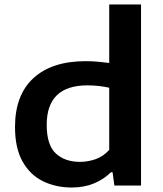

<svg xmlns="http://www.w3.org/2000/svg" viewBox="-20 -828 726 857"><path d="M300.5 9Q229.5 9 172 -19Q114.5 -47 80.8 -106.8Q47 -166.5 47 -261Q47 -404 129.5 -479.5Q212 -555 362.5 -555Q390.5 -555 417.8 -552.5Q445 -550 467.5 -547V-808H609.5V0H490.5L482.5 -59H475Q444 -28 399.8 -9.5Q355.5 9 300.5 9ZM337 -105.5Q372 -105.5 406.5 -117.5Q441 -129.5 467.5 -159V-436.5Q447.5 -441 422.5 -444Q397.5 -447 370.5 -447Q188.5 -447 188.5 -271Q188.5 -181 229 -143.2Q269.5 -105.5 337 -105.5Z"/></svg>

Font: Encode Sans Exp SmBold
Style: Regular
Weight: 600
Width: 7
Designer: Multiple Designers
Foundry: Impallari Type
Version: Version 3.002; ttfautohint (v1.8.3) -l 8 -r 50 -G 200 -x 14 